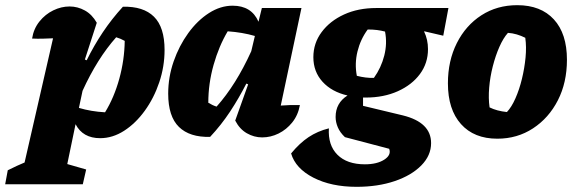

<svg xmlns="http://www.w3.org/2000/svg" viewBox="-101 -523 2222 742"><path d="M-81 189 -71 135Q-33 116 -6 105L104 -375Q83 -374 63 -373.5Q43 -373 23 -374Q29 -412 51.5 -440Q74 -468 105 -483Q136 -498 168 -498Q199 -498 227 -482.5Q255 -467 273 -435L227 -293L234 -290Q262 -347 296.5 -398.5Q331 -450 374 -497Q453 -499 494 -458.5Q535 -418 535 -330Q535 -266 514.5 -205Q494 -144 458.5 -95Q423 -46 378.5 -17.5Q334 11 286 11Q219 11 191 -43L159 111L232 132L219 189ZM204 -106Q251 -92 305 -89Q340 -146 360 -218.5Q380 -291 381 -365Q365 -374 348 -379Q275 -297 218 -172Z M711 6Q632 8 590.5 -32.5Q549 -73 549 -161Q549 -225 570 -285.5Q591 -346 626.5 -395Q662 -444 706.5 -472.5Q751 -501 798 -501Q871 -501 898 -439L911 -492H1064L984 -115Q1021 -118 1058 -117Q1051 -78 1028.5 -50Q1006 -22 975.5 -7Q945 8 912 8Q881 8 853 -8Q825 -24 808 -57L858 -197L851 -200Q822 -143 788 -91.5Q754 -40 711 6ZM704 -126Q720 -116 736 -111Q811 -195 870 -325L884 -384Q836 -398 779 -402Q745 -345 724.5 -272.5Q704 -200 704 -126Z M1313 -146Q1307 -146 1302 -146V-114L1456 -77Q1565 -50 1565 30Q1565 78 1527 116.5Q1489 155 1424 177Q1359 199 1277 199Q1179 199 1110 163.5Q1041 128 1024 70Q1057 30 1091.5 7Q1126 -16 1170 -27Q1166 38 1203 75Q1240 112 1309 112Q1356 112 1384 94Q1412 76 1403 52L1232 7Q1213 -11 1204.5 -31Q1196 -51 1196 -71Q1196 -125 1242 -154Q1181 -168 1145.5 -207Q1110 -246 1110 -302Q1110 -356 1142 -399Q1174 -442 1228.5 -467Q1283 -492 1353 -492H1632L1612 -385L1539 -402L1538 -401Q1553 -370 1553 -333Q1553 -279 1522 -237Q1491 -195 1436.5 -170.5Q1382 -146 1313 -146ZM1344 -222Q1372 -261 1384 -308Q1396 -355 1387 -401Q1372 -405 1356 -407Q1340 -409 1320 -409Q1292 -371 1280.5 -324Q1269 -277 1278 -230Q1313 -221 1344 -222Z M1821 13Q1731 13 1680.5 -43.5Q1630 -100 1630 -201Q1630 -288 1664.5 -356.5Q1699 -425 1759.5 -464Q1820 -503 1898 -503Q1989 -503 2039.5 -448Q2090 -393 2090 -292Q2090 -204 2055 -135.5Q2020 -67 1959 -27Q1898 13 1821 13ZM1858 -90Q1876 -109 1891 -143Q1906 -177 1916 -218Q1926 -259 1930 -300.5Q1934 -342 1929 -377Q1913 -385 1896 -390Q1879 -395 1862 -396Q1844 -376 1829 -342Q1814 -308 1803.5 -267Q1793 -226 1789.5 -184.5Q1786 -143 1791 -108Q1819 -94 1858 -90Z"/></svg>

Font: Piazzolla ExtraBold
Style: Italic
Weight: 800
Italic angle: -11.3°
Designer: Juan Pablo del Peral
Foundry: Huerta Tipografica
Version: Version 1.330